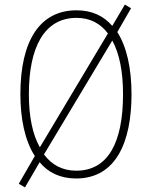

<svg xmlns="http://www.w3.org/2000/svg" viewBox="-20 -769 653 838"><path d="M554 -358C554 -471 533 -565 492 -629L552 -733L525 -749L470 -656C432 -700 381 -724 314 -724C155 -724 69 -593 69 -358C69 -252 88 -156 132 -88L62 33L89 49L153 -61C190 -16 243 10 312 10C488 10 554 -152 554 -358ZM106 -358C106 -564 174 -691 314 -691C373 -691 418 -667 451 -623L154 -126C122 -182 106 -261 106 -358ZM517 -358C517 -146 451 -24 313 -24C253 -24 206 -49 172 -95L470 -592C501 -536 517 -457 517 -358Z"/></svg>

Font: Noto Sans Bengali Condensed ExtraLight
Style: Regular
Weight: 200
Width: 3
Designer: Joana Ranito - Universal Thirst; Jelle Bosma - Monotype Design Team
Foundry: Universal Thirst ehf.
Version: Version 3.000